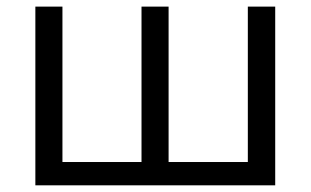

<svg xmlns="http://www.w3.org/2000/svg" viewBox="-20 -555 930 575"><path d="M484.9 -69.8H722.2V-535.2H804.2V0H85.9V-535.2H167V-69.8H403.8V-535.2H484.9Z"/></svg>

Font: XL-Viking
Style: Regular
Weight: 400
Foundry: Ascender Corporation
Version: Version 1.10 March 23, 2015